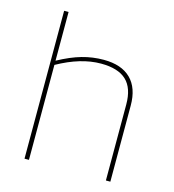

<svg xmlns="http://www.w3.org/2000/svg" viewBox="-101 -750 754 834"><g transform="rotate(15 276.0 -332.5)"><path d="M105 0H85V-665H105V-446Q162 -477 209.5 -490.5Q257 -504 307 -504Q387 -504 429 -462.5Q471 -421 471 -342V0H451V-342Q451 -415 414 -450Q377 -485 300 -485Q254 -485 205.5 -470.5Q157 -456 105 -427Z"/></g></svg>

Font: Blinker Thin
Style: Regular
Weight: 100
Designer: Juergen Huber
Foundry: supertype
Version: Version 1.017;hotconv 1.0.117;makeotfexe 2.5.65602